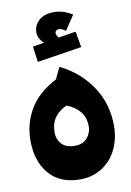

<svg xmlns="http://www.w3.org/2000/svg" viewBox="-96 -921 684 1000"><g transform="rotate(-10 246.0 -421.0)"><path d="M25 -224Q25 -314 69.5 -389Q114 -464 211 -515L240 -576Q343 -527 405 -434.5Q467 -342 467 -226Q467 -155 439 -99Q411 -43 360.5 -11.5Q310 20 245 20Q140 20 82.5 -47Q25 -114 25 -224ZM337 -244Q337 -292 311 -323.5Q285 -355 242 -371Q204 -356 180 -324Q156 -292 156 -243Q156 -208 179 -182.5Q202 -157 249 -157Q291 -157 314 -183.5Q337 -210 337 -244ZM370 -658 134 -621 123 -704 183 -714Q153 -741 153 -773Q153 -810 181 -836Q209 -862 262 -862Q310 -862 358 -832L307 -755Q294 -764 286 -767Q278 -770 270 -770Q262 -770 256.5 -765Q251 -760 251 -753Q251 -742 263 -727L355 -742Z"/></g></svg>

Font: FiraGO Heavy
Style: Regular
Weight: 900
Designer: bBox Type
Foundry: bBox Type GmbH
Version: Version 1.001